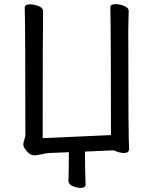

<svg xmlns="http://www.w3.org/2000/svg" viewBox="-20 -732 739 931"><path d="M372 179Q353 179 332.5 170.5Q312 162 312 145Q314 72 314 6L217 10Q197 12 179 16.5Q161 21 147 21Q132 21 120.5 11.5Q109 2 101 -10Q93 -22 93 -32Q93 -41 98 -55Q103 -69 103 -79Q103 -589 100 -695Q100 -711 125 -711Q145 -711 167 -702.5Q189 -694 189 -677Q187 -588 187 -62L518 -77Q518 -590 515 -696Q515 -712 540 -712Q560 -712 582 -703.5Q604 -695 604 -678L602 -589Q602 -61 606 -10Q606 10 581 10Q561 10 531 -3L392 3Q392 80 395 163Q395 179 372 179Z"/></svg>

Font: LXGW WenKai Lite Medium
Style: Regular
Weight: 500
Designer: LXGW / Fontworks Inc.
Foundry: LXGW / Fontworks Inc.
Version: Version 1.511; March 25, 2025